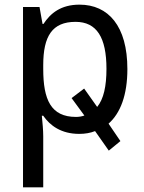

<svg xmlns="http://www.w3.org/2000/svg" viewBox="-20 -566 619 826"><path d="M321 10C346 10 369 6 389 -2L448 82L498 41L447 -34C498 -79 528 -157 528 -269C528 -454 446 -546 322 -546C242 -546 197 -509 167 -463H163L150 -536H79V240H166V20C166 -5 163 -38 160 -68H166C195 -26 243 10 321 10ZM305 -472C396 -472 438 -405 438 -270C438 -195 426 -140 398 -106L342 -185L288 -144L343 -69C332 -65 319 -63 307 -63C199 -63 166 -137 166 -269V-286C166 -411 205 -472 305 -472Z"/></svg>

Font: Noto Sans Thai
Style: Regular
Weight: 400
Designer: Monotype Design Team
Foundry: Monotype Imaging Inc.
Version: Version 1.901